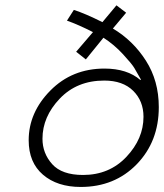

<svg xmlns="http://www.w3.org/2000/svg" viewBox="-20 -702 628 735"><path d="M376 -557.6 308.6 -474.6 271.5 -503.9 335.9 -579.1Q280.3 -607.4 236.3 -623L262.7 -664.1Q305.7 -650.4 372.1 -617.2L425.8 -681.6L462.9 -653.3L412.1 -592.8Q489.3 -546.9 538.6 -469.7Q587.9 -392.6 587.9 -292Q587.9 -160.2 503.4 -73.2Q418.9 13.7 289.1 13.7Q199.2 13.7 144.5 -33.2Q89.8 -80.1 89.8 -165Q89.8 -271.5 172.9 -355.5Q255.9 -439.5 379.9 -439.5Q466.8 -439.5 517.6 -395.5L519.5 -397.5Q503.9 -425.8 494.1 -441.9Q484.4 -458 450.7 -494.6Q417 -531.2 376 -557.6ZM378.9 -393.6Q274.4 -393.6 208.5 -324.2Q142.6 -254.9 142.6 -170.9Q142.6 -115.2 179.7 -73.7Q216.8 -32.2 297.9 -32.2Q398.4 -32.2 463.9 -101.6Q529.3 -170.9 529.3 -254.9Q529.3 -315.4 489.7 -354.5Q450.2 -393.6 378.9 -393.6Z"/></svg>

Font: Thabit-Oblique
Style: Oblique
Weight: 500
Designer: Regenerated by Nadim Shaikli
Foundry: MAK Alagha
Version: 0.01